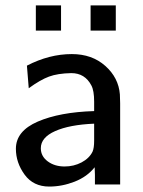

<svg xmlns="http://www.w3.org/2000/svg" viewBox="-20 -686 532 714"><path d="M39.1 -132.8Q39.1 -198.7 120.6 -233.9Q202.1 -269 330.1 -272.9V-308.1Q330.1 -349.1 319.8 -368.2Q295.9 -414.1 245.1 -414.1Q194.3 -413.1 162.1 -401.1Q129.9 -389.2 86.9 -357.9L80.1 -441.9Q163.1 -484.9 247.1 -484.9Q322.3 -484.9 371.6 -440.9Q420.9 -397 425.8 -335L426.8 -301.8V0H333V-36.1L332 -64Q304.2 -28.8 257.6 -10.5Q210.9 7.8 163.1 7.8Q104 7.8 71.5 -36.6Q39.1 -81.1 39.1 -132.8ZM113.3 -572.3V-666H207V-572.3ZM131.8 -134.8Q131.8 -105 157.5 -85.9Q183.1 -66.9 220.2 -66.9Q254.4 -66.9 283.2 -82Q312 -97.2 324.2 -122.1Q330.1 -135.3 330.1 -163.1V-226.1Q238.3 -222.2 185.1 -198.5Q131.8 -174.8 131.8 -134.8ZM316.9 -572.3V-666H410.6V-572.3Z"/></svg>

Font: CMU Bright
Style: SemiBold
Weight: 600
Version: Version 0.7.0